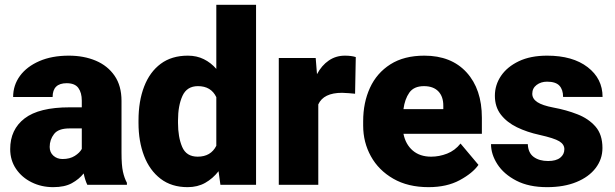

<svg xmlns="http://www.w3.org/2000/svg" viewBox="-20 -770 2561 800"><path d="M343.8 0Q334.5 -19 328.6 -47.4Q309.6 -23.4 279.5 -6.8Q249.5 9.8 201.7 9.8Q152.8 9.8 112.1 -10.3Q71.3 -30.3 46.9 -66.2Q22.5 -102.1 22.5 -148.9Q22.5 -230.5 82.5 -276.6Q142.6 -322.8 270 -322.8H320.8V-350.6Q320.8 -383.8 306.4 -403.6Q292 -423.3 257.8 -423.3Q199.2 -423.3 199.2 -365.7H34.7Q34.7 -415 63.2 -453.9Q91.8 -492.7 144 -515.4Q196.3 -538.1 266.6 -538.1Q329.6 -538.1 379.2 -517.1Q428.7 -496.1 457.5 -454.3Q486.3 -412.6 486.3 -349.6V-133.3Q486.3 -81.5 492.2 -54.9Q498 -28.3 508.8 -8.3V0ZM240.7 -107.4Q271 -107.4 291.5 -120.4Q312 -133.3 320.8 -149.4V-234.9H269Q223.1 -234.9 205.1 -211.4Q187 -188 187 -157.7Q187 -135.3 202.4 -121.3Q217.8 -107.4 240.7 -107.4Z M557.1 -257.8V-268.1Q557.1 -348.6 580.6 -409.4Q604 -470.2 649.7 -504.2Q695.3 -538.1 762.7 -538.1Q799.8 -538.1 829.3 -523.4Q858.9 -508.8 881.3 -482.9V-750H1046.9V0H898.4L890.6 -56.6Q866.7 -25.9 835 -8.1Q803.2 9.8 761.7 9.8Q694.8 9.8 649.2 -25.1Q603.5 -60.1 580.3 -120.6Q557.1 -181.2 557.1 -257.8ZM721.7 -268.1V-257.8Q721.7 -198.7 739 -158Q756.3 -117.2 803.7 -117.2Q858.4 -117.2 881.3 -162.6V-365.2Q859.4 -411.1 804.7 -411.1Q758.8 -411.1 740.2 -370.4Q721.7 -329.6 721.7 -268.1Z M1462.4 -532.2 1459.5 -379.4Q1449.7 -380.4 1433.1 -381.8Q1416.5 -383.3 1405.3 -383.3Q1328.1 -383.3 1306.2 -335V0H1141.6V-528.3H1295.4L1300.8 -460.9Q1320.3 -497.6 1349.9 -517.8Q1379.4 -538.1 1417 -538.1Q1444.3 -538.1 1462.4 -532.2Z M1765.6 9.8Q1679.7 9.8 1618.7 -25.4Q1557.6 -60.5 1525.4 -118.9Q1493.2 -177.2 1493.2 -246.6V-265.1Q1493.2 -342.3 1521.5 -404.1Q1549.8 -465.8 1606.7 -502Q1663.6 -538.1 1748 -538.1Q1860.4 -538.1 1924.1 -468.3Q1987.8 -398.4 1987.8 -279.3V-212.4H1661.1Q1669.9 -168.5 1699.7 -142.8Q1729.5 -117.2 1776.4 -117.2Q1810.1 -117.2 1842.8 -129.9Q1875.5 -142.6 1898.9 -171.9L1973.6 -83Q1949.2 -48.3 1895.5 -19.3Q1841.8 9.8 1765.6 9.8ZM1746.6 -411.1Q1704.6 -411.1 1685.5 -384Q1666.5 -356.9 1661.1 -315.4H1827.1V-328.1Q1827.6 -367.2 1806.6 -389.2Q1785.6 -411.1 1746.6 -411.1Z M2331.5 -148.4Q2331.5 -168.5 2310.3 -181.4Q2289.1 -194.3 2228 -208Q2176.3 -219.2 2134 -239.7Q2091.8 -260.3 2066.9 -292.5Q2042 -324.7 2042 -371.1Q2042 -416 2067.6 -453.9Q2093.3 -491.7 2141.8 -514.9Q2190.4 -538.1 2259.8 -538.1Q2366.2 -538.1 2428.5 -490.2Q2490.7 -442.4 2490.7 -366.2H2326.2Q2326.2 -396.5 2310.8 -413.1Q2295.4 -429.7 2259.3 -429.7Q2233.9 -429.7 2215.8 -416Q2197.8 -402.3 2197.8 -379.4Q2197.8 -358.4 2218.8 -344.5Q2239.7 -330.6 2286.1 -321.8Q2339.4 -312 2385.7 -293.9Q2432.1 -275.9 2461.2 -242.7Q2490.2 -209.5 2490.2 -153.3Q2490.2 -106.9 2461.9 -69.8Q2433.6 -32.7 2381.8 -11.5Q2330.1 9.8 2259.3 9.8Q2183.6 9.8 2131.3 -17.3Q2079.1 -44.4 2052.5 -85.7Q2025.9 -127 2025.9 -169.4H2179.2Q2180.7 -132.8 2203.9 -116Q2227.1 -99.1 2263.7 -99.1Q2296.9 -99.1 2314.2 -112.8Q2331.5 -126.5 2331.5 -148.4Z"/></svg>

Font: Vazirmatn FD Black
Style: Regular
Weight: 900
Designer: Saber Rastikerdar
Foundry: Saber Rastikerdar
Version: Version 33.003